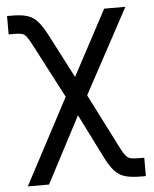

<svg xmlns="http://www.w3.org/2000/svg" viewBox="-53 -596 676 845"><g transform="rotate(-5 284.5 -173.5)"><path d="M35.6 204.1 263.2 -225.6H303.7L454.6 71.8Q466.8 95.7 476.1 106.7Q485.4 117.7 498.8 120.4Q512.2 123 535.6 123H557.1V204.1H535.6Q494.6 204.1 467.8 196.8Q440.9 189.5 421.4 169.2Q401.9 148.9 381.8 109.4L282.7 -88.4L129.4 204.1ZM251.5 -145 112.3 -411.6Q97.7 -439.9 88.6 -451.9Q79.6 -463.9 67.6 -466.8Q55.7 -469.7 31.2 -469.7H9.8V-550.8H31.2Q72.8 -550.8 98.9 -542.7Q125 -534.7 144.5 -512.7Q164.1 -490.7 185.5 -449.2L284.7 -257.8L438.5 -545.9H532.2L315.9 -145Z"/></g></svg>

Font: Inter Variable LoSnoCo
Style: Regular
Weight: 400
Designer: Rasmus Andersson
Foundry: rsms
Version: Version 4.000;git-a52131595; featfreeze: case,dlig,ss01,ss02